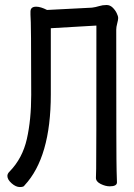

<svg xmlns="http://www.w3.org/2000/svg" viewBox="-20 -736 540 775"><path d="M422.9 16.1Q405.8 16.1 386.5 6.6Q367.2 -2.9 367.2 -18.1Q367.2 -29.8 368.2 -55.9Q369.1 -82 369.1 -632.8L185.1 -622.1V-355Q185.1 -101.1 79.1 12.2Q76.2 19 60.1 19Q43.9 19 26.9 3.9Q9.8 -11.2 9.8 -25.9Q9.8 -35.2 19 -43.9Q70.8 -97.2 88.4 -175Q106 -252.9 106 -353Q106 -647 103 -676.8V-689Q103 -709 126 -709Q144 -709 169.9 -695.8L351.1 -705.1Q366.2 -707 380.1 -711.4Q394 -715.8 410.2 -715.8Q423.8 -715.8 434.3 -705.8Q444.8 -695.8 450.9 -683.3Q457 -670.9 457 -663.1Q457 -655.8 453.1 -641.4Q449.2 -627 449.2 -616.2Q449.2 -75.2 450.7 -46.1Q452.1 -17.1 452.1 0Q452.1 16.1 422.9 16.1Z"/></svg>

Font: LXGW WenKai Mono GB Screen
Style: Regular
Weight: 400
Monospace: yes
Designer: LXGW / Fontworks Inc.
Foundry: LXGW / Fontworks Inc.
Version: Version 1.510;January 18,2025